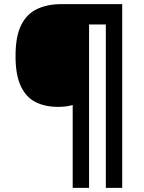

<svg xmlns="http://www.w3.org/2000/svg" viewBox="-20 -780 695 927"><path d="M570 127H491V-662H410V127H331V-273Q301 -264 260 -264Q198 -264 152 -287Q106 -310 80.5 -364Q55 -418 55 -509Q55 -605 82.5 -659.5Q110 -714 160 -737Q210 -760 275 -760H570Z"/></svg>

Font: Noto Sans Telugu
Style: Bold
Weight: 700
Designer: Jelle Bosma - Monotype Design Team
Foundry: Monotype Imaging Inc.
Version: Version 2.005; ttfautohint (v1.8.4.7-5d5b)